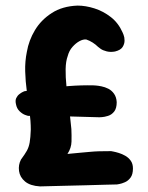

<svg xmlns="http://www.w3.org/2000/svg" viewBox="-20 -666 530 686"><path d="M123 0Q88 -2 69.5 -17.5Q51 -33 48 -55Q45 -77 55 -96Q69 -115 76 -127.5Q83 -140 86 -157Q89 -174 90 -203Q90 -233 85.5 -267.5Q81 -302 76 -338.5Q71 -375 70 -411Q69 -447 76 -481Q83 -522 105 -558.5Q127 -595 165 -619.5Q203 -644 257 -646Q286 -646 317.5 -636Q349 -626 376 -605Q403 -584 418 -550Q418 -550 421.5 -541.5Q425 -533 425 -521Q425 -509 418 -498Q411 -487 391 -482Q375 -479 361 -482.5Q347 -486 339 -492Q331 -498 331 -498Q322 -507 311 -514Q300 -521 288 -525Q277 -526 264 -519Q251 -512 239 -498.5Q227 -485 222 -466Q215 -447 214.5 -419Q214 -391 217.5 -357Q221 -323 226 -284.5Q231 -246 235 -205Q236 -184 235.5 -160.5Q235 -137 221 -116Q250 -119 268.5 -120.5Q287 -122 302 -123.5Q317 -125 334 -125.5Q351 -126 377 -126Q377 -126 385 -124.5Q393 -123 404.5 -119.5Q416 -116 427.5 -109.5Q439 -103 447 -92Q455 -81 455 -64Q455 -43 446.5 -31.5Q438 -20 426.5 -15Q415 -10 406.5 -8.5Q398 -7 398 -7Q386 -7 355.5 -6Q325 -5 284.5 -4Q244 -3 201.5 -2Q159 -1 123 0ZM81 -252Q79 -252 69.5 -255.5Q60 -259 50 -268.5Q40 -278 37 -294Q34 -307 38 -315.5Q42 -324 49 -329.5Q56 -335 61.5 -337.5Q67 -340 67 -340Q99 -345 140 -350Q181 -355 226 -358.5Q271 -362 314 -361Q314 -361 322 -360.5Q330 -360 342.5 -357.5Q355 -355 367 -349Q379 -343 387.5 -331Q396 -319 397 -301Q397 -279 388 -267.5Q379 -256 366 -252Q353 -248 344 -247.5Q335 -247 335 -247Q292 -248 245.5 -249.5Q199 -251 156 -252Q113 -253 81 -252Z"/></svg>

Font: Sour Gummy
Style: Bold
Weight: 700
Designer: Stefie Justprince
Foundry: Eifetstype
Version: Version 1.000